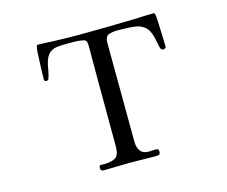

<svg xmlns="http://www.w3.org/2000/svg" viewBox="-103 -876 1206 1021"><g transform="rotate(-15 500.0 -366.0)"><path d="M836 -547Q836 -542 831 -539Q826 -536 821 -536Q812 -536 808 -543Q805 -548 802 -561.5Q799 -575 796.5 -589Q794 -603 792 -610Q782 -650 762 -668Q742 -686 713.5 -691Q685 -696 649 -696Q639 -696 628.5 -696.5Q618 -697 607 -697Q588 -697 567.5 -691.5Q547 -686 543 -663Q542 -656 542 -647Q542 -638 542 -630Q542 -498 543.5 -365.5Q545 -233 545 -101Q545 -71 559 -51Q573 -31 606 -31Q616 -31 625.5 -32Q635 -33 645 -33Q660 -33 660 -17Q660 -2 651 0Q642 2 631 2Q596 2 561.5 1Q527 0 492 0Q455 0 419.5 1.5Q384 3 348 3Q331 3 331 -14Q331 -29 342 -29Q344 -29 347 -28.5Q350 -28 353 -28Q397 -28 420 -41Q443 -54 443 -103Q443 -192 442.5 -281.5Q442 -371 442 -461V-599Q442 -615 442.5 -631Q443 -647 442 -663Q441 -682 434.5 -687.5Q428 -693 410 -695Q391 -698 372 -698Q353 -698 334 -698Q318 -698 295.5 -697Q273 -696 258 -690Q233 -681 221 -657.5Q209 -634 204.5 -606.5Q200 -579 194 -556Q192 -548 189 -541.5Q186 -535 176 -535Q165 -535 165 -547Q165 -576 166.5 -604.5Q168 -633 169 -661Q170 -677 170.5 -694Q171 -711 175 -726L176 -730Q178 -733 182 -733Q202 -733 221.5 -732Q241 -731 261 -730Q295 -729 328.5 -728Q362 -727 396 -727Q478 -727 559.5 -728.5Q641 -730 723 -732Q773 -735 822 -735L824 -733Q825 -732 826 -731Q827 -730 827 -728Q829 -724 830.5 -699.5Q832 -675 833 -642.5Q834 -610 835 -583Q836 -556 836 -547Z"/></g></svg>

Font: Kaisei Tokumin
Style: Regular
Weight: 400
Designer: Font-Kai, 金井和夫
Foundry: KAZUO KANAI
Version: Version 5.003